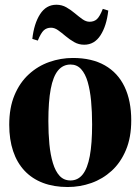

<svg xmlns="http://www.w3.org/2000/svg" viewBox="-20 -758 578 790"><path d="M18 -244.5Q18 -315 39.8 -366.8Q61.5 -418.5 98.8 -452.5Q136 -486.5 183 -503Q230 -519.5 280 -519.5Q358 -519.5 411.5 -489Q465 -458.5 492.5 -401Q520 -343.5 520 -262.5Q520 -192.5 498.2 -140.8Q476.5 -89 439.5 -55.2Q402.5 -21.5 355.8 -5Q309 11.5 258.5 11.5Q201.5 11.5 156.8 -5.5Q112 -22.5 81 -55.5Q50 -88.5 34 -136.2Q18 -184 18 -244.5ZM270 -15.5Q300.5 -15.5 320.2 -40.2Q340 -65 349.5 -116Q359 -167 359 -246.5Q359 -298 354.8 -342.8Q350.5 -387.5 340.8 -421Q331 -454.5 313.8 -473.5Q296.5 -492.5 270.5 -492.5Q239 -492.5 218.8 -468Q198.5 -443.5 188.8 -392.2Q179 -341 179 -260Q179 -209 183.2 -164.8Q187.5 -120.5 197.8 -86.8Q208 -53 225.5 -34.2Q243 -15.5 270 -15.5ZM113 -598Q120 -661 145 -699.8Q170 -738.5 212 -738.5Q234.5 -738.5 253.2 -727.8Q272 -717 288.2 -703.2Q304.5 -689.5 319.2 -679Q334 -668.5 348.5 -668.5Q367 -668.5 378.8 -679.2Q390.5 -690 403 -721.5L425.5 -714.5Q418.5 -651.5 393.5 -612.8Q368.5 -574 326.5 -574Q304 -574 285.2 -584.8Q266.5 -595.5 250.2 -609.2Q234 -623 219.2 -633.5Q204.5 -644 190 -644Q172 -644 160.2 -633.2Q148.5 -622.5 135.5 -591Z"/></svg>

Font: Merriweather 144pt
Style: Bold
Weight: 700
Version: Version 2.100